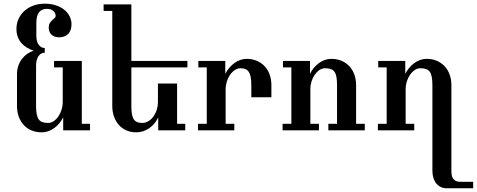

<svg xmlns="http://www.w3.org/2000/svg" viewBox="-20 -704 2576 1037"><path d="M466.3 0H321.3V-69.8Q312 -52.2 299.8 -37.4Q287.6 -22.5 272.7 -12Q257.8 -1.5 241 4.6Q224.1 10.7 206.1 10.7Q175.8 10.7 151.1 0.7Q126.5 -9.3 108.9 -28.1Q91.3 -46.9 81.5 -73.2Q71.8 -99.6 71.8 -131.8V-302.7Q71.8 -328.1 79.1 -349.1Q86.4 -370.1 98.9 -386.2Q111.3 -402.3 127.7 -413.6Q144 -424.8 161.6 -430.2Q142.6 -436.5 125.5 -446.8Q108.4 -457 95.9 -471.2Q83.5 -485.4 76.2 -504.4Q68.8 -523.4 68.8 -547.4Q68.8 -577.6 80.6 -602.8Q92.3 -627.9 112.8 -646Q133.3 -664.1 161.1 -674.1Q189 -684.1 221.2 -684.1Q255.4 -684.1 282.2 -675Q309.1 -666 327.6 -650.9Q346.2 -635.7 356.2 -615.5Q366.2 -595.2 366.2 -573.2Q366.2 -537.6 347.2 -520Q328.1 -502.4 299.8 -502.4Q273.4 -502.4 258.3 -516.8Q243.2 -531.2 243.2 -554.7Q243.2 -569.8 249 -579.1Q254.9 -588.4 262 -595Q269 -601.6 274.9 -606.4Q280.8 -611.3 280.8 -617.7Q280.8 -632.8 268.3 -644.5Q255.9 -656.2 233.9 -656.2Q205.6 -656.2 190.9 -637.9Q176.3 -619.6 176.3 -578.6V-509.8Q176.3 -496.1 179.2 -484.1Q182.1 -472.2 188 -463.4Q193.8 -454.6 202.1 -449.7Q210.4 -444.8 221.7 -444.8V-419.4Q210.4 -419.4 201.7 -414.1Q192.9 -408.7 187 -399.4Q181.2 -390.1 178 -377.4Q174.8 -364.7 174.8 -350.6V-132.3Q174.8 -106.4 178 -88.6Q181.2 -70.8 188.5 -60.1Q195.8 -49.3 208.3 -44.7Q220.7 -40 239.3 -40Q255.9 -40 270.5 -50Q285.2 -60.1 295.9 -76.2Q306.6 -92.3 312.7 -112.1Q318.8 -131.8 318.8 -150.9V-339.8H272V-375H421.9V-35.2H466.3Z M992.2 -339.8H689.5V-132.3Q689.5 -107.4 692.1 -90.1Q694.8 -72.8 701.4 -61.5Q708 -50.3 719.5 -45.2Q731 -40 748 -40Q766.6 -40 782.2 -49.8Q797.9 -59.6 809.1 -75.2Q820.3 -90.8 826.7 -110.8Q833 -130.9 833 -150.9V-252.9H936.5V-35.2H980.5V0H834.5V-69.8Q816.4 -32.2 784.9 -10.7Q753.4 10.7 715.3 10.7Q686.5 10.7 662.6 0.2Q638.7 -10.3 621.8 -29.3Q605 -48.3 595.7 -74.5Q586.4 -100.6 586.4 -131.8V-645H539.6V-680.2H689.5V-375H992.2Z M1445.8 -178.7H1337.4V-243.2Q1337.4 -269 1334.2 -286.6Q1331.1 -304.2 1324 -315.2Q1316.9 -326.2 1305.9 -330.8Q1294.9 -335.4 1279.3 -335.4Q1262.7 -335.4 1248 -325.4Q1233.4 -315.4 1222.4 -299.6Q1211.4 -283.7 1205.1 -263.7Q1198.7 -243.7 1198.7 -224.1V-35.2H1245.6V0H1049.3V-35.2H1096.7V-339.8H1051.3V-375H1196.8V-305.2Q1205.6 -322.8 1218.3 -337.6Q1231 -352.5 1245.8 -363.3Q1260.7 -374 1277.6 -380.1Q1294.4 -386.2 1312 -386.2Q1342.3 -386.2 1366.9 -375.7Q1391.6 -365.2 1409.2 -346.4Q1426.8 -327.6 1436.3 -301.5Q1445.8 -275.4 1445.8 -243.7Z M1950.2 0H1753.4V-35.2H1800.3V-243.2Q1800.3 -269.5 1797.4 -287.1Q1794.4 -304.7 1787.1 -315.4Q1779.8 -326.2 1767.3 -330.8Q1754.9 -335.4 1736.3 -335.4Q1719.2 -335.4 1704.8 -325.4Q1690.4 -315.4 1679.4 -299.6Q1668.5 -283.7 1662.4 -263.9Q1656.2 -244.1 1656.2 -224.1V-35.2H1702.6V0H1506.3V-35.2H1553.7V-339.8H1508.3V-375H1654.3V-305.2Q1662.6 -322.8 1675 -337.6Q1687.5 -352.5 1702.6 -363.3Q1717.8 -374 1734.6 -380.1Q1751.5 -386.2 1769 -386.2Q1799.8 -386.2 1824.5 -375.7Q1849.1 -365.2 1866.7 -346.4Q1884.3 -327.6 1893.8 -301.5Q1903.3 -275.4 1903.3 -243.7V-35.2H1950.2Z M2535.6 313H2393.6Q2375.5 313 2361.1 306.2Q2346.7 299.3 2336.4 286.9Q2326.2 274.4 2320.8 256.8Q2315.4 239.3 2315.4 218.3V-243.2Q2315.4 -269 2312.3 -286.9Q2309.1 -304.7 2301.8 -315.4Q2294.4 -326.2 2282 -330.8Q2269.5 -335.4 2251 -335.4Q2233.9 -335.4 2219.5 -325.4Q2205.1 -315.4 2194.1 -299.3Q2183.1 -283.2 2177 -263.4Q2170.9 -243.7 2170.9 -224.1V-35.2H2217.3V0H2021V-35.2H2068.4V-339.8H2022.9V-375H2168.9V-305.2Q2177.7 -322.8 2190.2 -337.6Q2202.6 -352.5 2217.5 -363.3Q2232.4 -374 2249.3 -380.1Q2266.1 -386.2 2283.7 -386.2Q2314.5 -386.2 2339.1 -375.7Q2363.8 -365.2 2381.3 -346.4Q2398.9 -327.6 2408.4 -301.5Q2418 -275.4 2418 -243.7V223.1Q2418 251 2430.2 264.4Q2442.4 277.8 2464.4 277.8H2535.6Z"/></svg>

Font: Arian Grqi
Style: Italic
Weight: 400
Italic angle: -15°
Designer: Ruben Hakobyan (Tarumian)
Foundry: Ruben Hakobyan (Tarumian)
Version: Version 1.002